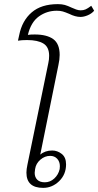

<svg xmlns="http://www.w3.org/2000/svg" viewBox="-20 -900 476 930"><path d="M108 -64Q108 -80 113 -103L214 -594Q218 -611 218 -630Q218 -672 190.5 -689Q163 -706 111 -706Q85 -706 67 -703L73 -730Q87 -800 133.5 -840Q180 -880 260 -880Q280 -880 294 -876Q308 -872 327 -863Q338 -858 349 -854Q360 -850 371 -850Q384 -850 394.5 -854.5Q405 -859 422 -872L436 -848Q424 -834 405 -826Q386 -818 370 -818Q345 -818 315 -833Q296 -841 284 -844.5Q272 -848 255 -848Q207 -848 168.5 -820.5Q130 -793 115 -731Q126 -733 148 -733Q207 -733 238 -710.5Q269 -688 269 -634Q269 -612 263 -585L175 -151Q198 -171 233 -171Q258 -171 279 -154.5Q300 -138 300 -104Q300 -55 266.5 -22.5Q233 10 189 10Q108 10 108 -64ZM269 -81Q270 -86 270 -95Q270 -117 257 -131Q244 -145 223 -145Q197 -145 175.5 -126.5Q154 -108 150 -81Q148 -69 148 -63Q148 -42 160.5 -29.5Q173 -17 197 -17Q223 -17 243 -35.5Q263 -54 269 -81Z"/></svg>

Font: Taviraj ExtraLight
Style: Italic
Weight: 275
Italic angle: -12°
Designer: Katatrad Team
Foundry: CadsonDemak
Version: Version 1.001